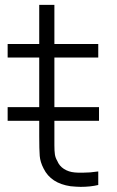

<svg xmlns="http://www.w3.org/2000/svg" viewBox="-20 -738 467 766"><path d="M197 -197V-158.5Q197 -135.5 199 -122Q201 -108.5 208.5 -96Q216.5 -76 235.2 -64Q254 -52 278 -50Q283 -49.5 290.5 -49.2Q298 -49 308.5 -49Q323.5 -49 339.2 -50.2Q355 -51.5 372 -54V0Q341 7.5 302 7.5Q294 7.5 284 6.8Q274 6 261.5 5Q183 -6.5 154 -65.5Q140.5 -91.5 138.5 -116Q137.5 -128.5 137 -148Q136.5 -167.5 136.5 -195V-256H10.5V-310.5H136.5V-508.5H10.5V-562.5H136.5V-718.5H197V-562.5H372V-508.5H197V-310.5H375V-256H197Z"/></svg>

Font: Russisch Sans Light
Style: Regular
Weight: 300
Designer: Michael Sharanda (font) & Cristiano Sobral (main changes)
Foundry: Michael Sharanda
Version: Version 2.00;September 8, 2020;FontCreator 13.0.0.2681 64-bi